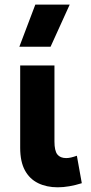

<svg xmlns="http://www.w3.org/2000/svg" viewBox="-20 -784 388 818"><path d="M226 14Q178.5 14 142.2 -3.8Q106 -21.5 86 -58.5Q66 -95.5 66 -154V-505H212V-181Q212 -142 224.2 -126.2Q236.5 -110.5 262 -110.5Q272 -110.5 283.5 -113.2Q295 -116 307.5 -120.5L328.5 -3.5Q301.5 5 275.5 9.5Q249.5 14 226 14ZM62.5 -585 130.5 -764.5H277L195.5 -585Z"/></svg>

Font: Geologica SemiBold
Style: Regular
Weight: 600
Designer: Sindre Bremnes, Frode Helland
Foundry: Monokrom Skriftforlag AS
Version: Version 1.010;gftools[0.9.28]